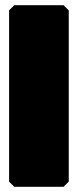

<svg xmlns="http://www.w3.org/2000/svg" viewBox="-20 -720 300 740"><path d="M35 0 15 -20V-680L35 -700H225L245 -680V-20L225 0Z"/></svg>

Font: GTL001
Style: Regular
Weight: 400
Designer: Eli Heuer
Foundry: GTL Type Label
Version: Version 0.100; ttfautohint (v1.8.4.7-5d5b)